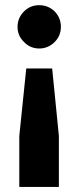

<svg xmlns="http://www.w3.org/2000/svg" viewBox="-20 -533 308 753"><path d="M133.8 -512.7Q168.9 -512.7 194.3 -488.3Q218.8 -462.9 218.8 -427.7Q218.8 -392.6 194.3 -368.2Q168.9 -342.8 133.8 -342.8Q98.6 -342.8 74.2 -368.2Q48.8 -392.6 48.8 -427.7Q48.8 -462.9 74.2 -488.3Q98.6 -512.7 133.8 -512.7ZM83 -264.6Q108.4 -264.6 184.6 -264.6Q191.4 -199.2 210.9 0Q210.9 49.8 210.9 200.2Q171.9 200.2 55.7 200.2Q55.7 150.4 55.7 0Q62.5 -66.4 83 -264.6Z"/></svg>

Font: LeFont
Style: Regular
Weight: 700
Designer: Leryon MEDIA
Version: Version 1.0